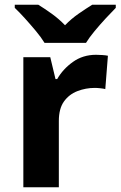

<svg xmlns="http://www.w3.org/2000/svg" viewBox="-20 -786 506 806"><path d="M383 -556Q394 -556 409 -555Q424 -554 433 -552L422 -412Q415 -414 401.5 -415.5Q388 -417 378 -417Q340 -417 305 -403.5Q270 -390 248.5 -360Q227 -330 227 -278V0H78V-546H191L213 -454H220Q244 -496 286 -526Q328 -556 383 -556ZM167 -606Q153 -629 130.5 -656Q108 -683 84.5 -709Q61 -735 42 -753V-766H141Q167 -750 197 -728.5Q227 -707 253 -680Q279 -707 310 -728.5Q341 -750 367 -766H466V-753Q448 -735 424 -709Q400 -683 377.5 -656Q355 -629 341 -606Z"/></svg>

Font: RS Noto Sans
Style: Bold
Weight: 700
Designer: Monotype Design Team
Foundry: Monotype Imaging Inc.
Version: Version 3.10